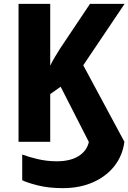

<svg xmlns="http://www.w3.org/2000/svg" viewBox="-20 -734 665 994"><path d="M305 240Q231 240 174.5 225.5Q118 211 95 199V66Q126 78 174.5 89.5Q223 101 274 101Q344 101 387 74Q430 47 440 1L294 -285L240 -247V0H76V-714H240V-394Q251 -417 264.5 -439.5Q278 -462 292 -484L446 -714H625L411 -396L624 0Q615 70 573.5 124Q532 178 463 209Q394 240 305 240Z"/></svg>

Font: Noto Sans SemiCondensed ExtraBold
Style: Regular
Weight: 800
Width: 4
Designer: Monotype Design Team
Foundry: Monotype Imaging Inc.
Version: Version 2.013; ttfautohint (v1.8.4.7-5d5b)